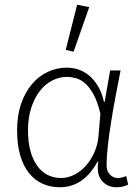

<svg xmlns="http://www.w3.org/2000/svg" viewBox="-20 -777 580 809"><path d="M232 12Q192 12 159 -3Q126 -18 102 -48Q78 -78 65 -123Q52 -168 52 -228Q52 -291 69 -340Q86 -389 115 -423Q144 -457 182 -474.5Q220 -492 261 -492Q285 -492 309 -484.5Q333 -477 354 -460Q375 -443 392 -415.5Q409 -388 418 -348H421L444 -480H488Q478 -429 467.5 -374Q457 -319 448.5 -265.5Q440 -212 434.5 -164Q429 -116 429 -80Q429 -56 443 -41.5Q457 -27 477 -27Q486 -27 495 -29.5Q504 -32 512 -35L520 1Q512 5 500 8.5Q488 12 471 12Q433 12 409.5 -15Q386 -42 394 -96H391Q332 12 232 12ZM238 -27Q266 -27 293.5 -41Q321 -55 342.5 -79.5Q364 -104 378 -136Q392 -168 395 -204L403 -298Q391 -348 374.5 -378.5Q358 -409 339 -425.5Q320 -442 300 -447.5Q280 -453 262 -453Q230 -453 200.5 -438Q171 -423 148.5 -394.5Q126 -366 112 -324Q98 -282 98 -228Q98 -135 135 -81Q172 -27 238 -27ZM257 -567 305 -757 356 -747 290 -559Z"/></svg>

Font: Giro Light
Style: Regular
Weight: 300
Designer: Paul D. Hunt
Foundry: Adobe Systems Incorporated
Version: Version 1.000;PS 1.0;hotconv 1.0.88;makeotf.lib2.5.647800